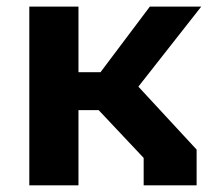

<svg xmlns="http://www.w3.org/2000/svg" viewBox="-20 -554 660 574"><path d="M409.5 -81.9 254.7 -246.3 320.5 -224.8H192.6V-338.2H330.3L261 -312.2L427.9 -534.2H581.6L383.3 -281.8V-306.2L567.8 -106.8V0H409.5ZM67.6 -534.2H214.6V0H67.6Z"/></svg>

Font: Monaspace Krypton Var
Style: Regular
Weight: 400
Designer: Riley Cran and the Lettermatic Team
Version: Version 1.101 (Monaspace Krypton Var)